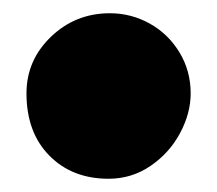

<svg xmlns="http://www.w3.org/2000/svg" viewBox="-20 -260 328 290"><path d="M20 -119Q20 -169 57 -204.5Q94 -240 146 -240Q178 -240 206 -224.5Q234 -209 251 -181Q268 -153 268 -119Q268 -89 252 -59Q236 -29 207.5 -9.5Q179 10 144 10Q89 10 54.5 -25Q20 -60 20 -119Z"/></svg>

Font: Danfo
Style: Regular
Weight: 400
Version: Version 1.000;Glyphs 3.2 (3236)